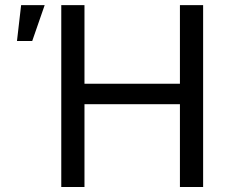

<svg xmlns="http://www.w3.org/2000/svg" viewBox="-20 -748 920 768"><path d="M225.1 0V-727.5H317.9V-413.1H699.7V-727.5H792.5V0H699.7V-331.1H317.9V0ZM47.9 -584 64.5 -727.5H158.7L108.9 -584Z"/></svg>

Font: Inter Variable LoSnoCo
Style: Regular
Weight: 400
Designer: Rasmus Andersson
Foundry: rsms
Version: Version 4.000;git-a52131595; featfreeze: case,dlig,ss01,ss02